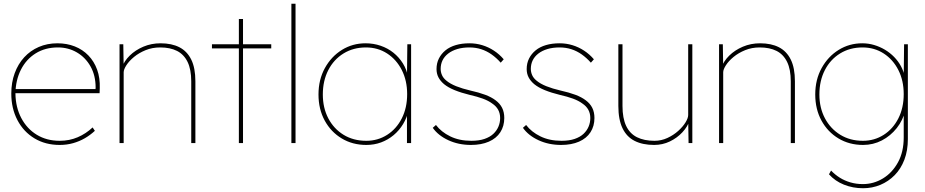

<svg xmlns="http://www.w3.org/2000/svg" viewBox="-20 -760 4914 1020"><path d="M297 10Q221 10 163 -25Q105 -60 72.5 -122Q40 -184 40 -263Q40 -322 58 -371Q76 -420 108.5 -455.5Q141 -491 186 -510.5Q231 -530 285 -530Q335 -530 377 -513.5Q419 -497 449.5 -465.5Q480 -434 496 -390Q512 -346 510 -291L509 -265H52V-287H498L486 -270L488 -295Q488 -359 461 -407Q434 -455 388.5 -481.5Q343 -508 288 -508Q220 -508 169.5 -476.5Q119 -445 91 -389.5Q63 -334 62 -263Q63 -190 93 -133Q123 -76 175.5 -44Q228 -12 297 -12Q349 -12 393 -31Q437 -50 472 -83L484 -65Q459 -42 430.5 -25.5Q402 -9 368.5 0.5Q335 10 297 10Z M615 0V-525H635L637 -404L628 -401Q639 -435 669 -464.5Q699 -494 741.5 -512Q784 -530 833 -530Q892 -530 933 -509Q974 -488 996 -443.5Q1018 -399 1018 -328V0H996V-328Q996 -391 976.5 -431Q957 -471 920.5 -489.5Q884 -508 831 -508Q789 -508 753.5 -493.5Q718 -479 692 -457.5Q666 -436 651.5 -413.5Q637 -391 637 -376V0H626Q624 0 621.5 0Q619 0 615 0Z M1249 0V-659H1271V0ZM1106 -503V-525H1421V-503Z M1528 0V-740H1550V0Z M1926 10Q1853 10 1795.5 -24.5Q1738 -59 1705 -119.5Q1672 -180 1672 -258Q1672 -337 1706 -398.5Q1740 -460 1796.5 -495Q1853 -530 1922 -530Q1964 -530 2002 -517Q2040 -504 2070 -480Q2100 -456 2120.5 -423Q2141 -390 2148 -350L2142 -353L2144 -525H2164V0H2142V-172L2151 -175Q2142 -135 2121.5 -101Q2101 -67 2071 -42Q2041 -17 2004.5 -3.5Q1968 10 1926 10ZM1926 -12Q1987 -12 2036.5 -43.5Q2086 -75 2114.5 -131Q2143 -187 2143 -260Q2143 -332 2114.5 -388Q2086 -444 2036.5 -476Q1987 -508 1924 -508Q1857 -508 1805 -476Q1753 -444 1724 -387.5Q1695 -331 1695 -258Q1695 -187 1724 -131.5Q1753 -76 1805 -44Q1857 -12 1926 -12Z M2482 10Q2416 10 2362 -15Q2308 -40 2279 -81L2296 -96Q2324 -59 2372 -35.5Q2420 -12 2484 -12Q2525 -12 2554 -22Q2583 -32 2601 -49Q2619 -66 2628 -87.5Q2637 -109 2637 -133Q2637 -182 2595 -210Q2575 -225 2545 -236Q2515 -247 2475 -256Q2430 -267 2395.5 -281Q2361 -295 2339 -313Q2319 -330 2309 -349.5Q2299 -369 2299 -393Q2299 -424 2311.5 -449Q2324 -474 2346.5 -492.5Q2369 -511 2401.5 -520.5Q2434 -530 2474 -530Q2509 -530 2542 -520Q2575 -510 2604 -491Q2633 -472 2656 -445L2640 -427Q2618 -452 2592 -470.5Q2566 -489 2536.5 -498.5Q2507 -508 2474 -508Q2438 -508 2409.5 -499.5Q2381 -491 2361 -475.5Q2341 -460 2331 -439.5Q2321 -419 2321 -394Q2321 -377 2328 -361Q2335 -345 2351 -332Q2371 -315 2403.5 -302Q2436 -289 2479 -279Q2524 -269 2557.5 -256.5Q2591 -244 2613 -227Q2636 -210 2647.5 -187Q2659 -164 2659 -133Q2659 -90 2638 -57.5Q2617 -25 2577 -7.5Q2537 10 2482 10Z M2961 10Q2895 10 2841 -15Q2787 -40 2758 -81L2775 -96Q2803 -59 2851 -35.5Q2899 -12 2963 -12Q3004 -12 3033 -22Q3062 -32 3080 -49Q3098 -66 3107 -87.5Q3116 -109 3116 -133Q3116 -182 3074 -210Q3054 -225 3024 -236Q2994 -247 2954 -256Q2909 -267 2874.5 -281Q2840 -295 2818 -313Q2798 -330 2788 -349.5Q2778 -369 2778 -393Q2778 -424 2790.5 -449Q2803 -474 2825.5 -492.5Q2848 -511 2880.5 -520.5Q2913 -530 2953 -530Q2988 -530 3021 -520Q3054 -510 3083 -491Q3112 -472 3135 -445L3119 -427Q3097 -452 3071 -470.5Q3045 -489 3015.5 -498.5Q2986 -508 2953 -508Q2917 -508 2888.5 -499.5Q2860 -491 2840 -475.5Q2820 -460 2810 -439.5Q2800 -419 2800 -394Q2800 -377 2807 -361Q2814 -345 2830 -332Q2850 -315 2882.5 -302Q2915 -289 2958 -279Q3003 -269 3036.5 -256.5Q3070 -244 3092 -227Q3115 -210 3126.5 -187Q3138 -164 3138 -133Q3138 -90 3117 -57.5Q3096 -25 3056 -7.5Q3016 10 2961 10Z M3455 10Q3394 10 3351.5 -11.5Q3309 -33 3287 -79Q3265 -125 3265 -197V-525H3287V-197Q3287 -132 3306.5 -91Q3326 -50 3364 -31Q3402 -12 3457 -12Q3493 -12 3525.5 -27Q3558 -42 3583 -64.5Q3608 -87 3622 -110Q3636 -133 3636 -149V-525H3658V0H3638L3636 -121L3645 -123Q3633 -87 3605 -57Q3577 -27 3538.5 -8.5Q3500 10 3455 10Z M3800 0V-525H3820L3822 -404L3813 -401Q3824 -435 3854 -464.5Q3884 -494 3926.5 -512Q3969 -530 4018 -530Q4077 -530 4118 -509Q4159 -488 4181 -443.5Q4203 -399 4203 -328V0H4181V-328Q4181 -391 4161.5 -431Q4142 -471 4105.5 -489.5Q4069 -508 4016 -508Q3974 -508 3938.5 -493.5Q3903 -479 3877 -457.5Q3851 -436 3836.5 -413.5Q3822 -391 3822 -376V0H3811Q3809 0 3806.5 0Q3804 0 3800 0Z M4565 240Q4511 240 4463.5 221Q4416 202 4384 166L4395 146Q4416 168 4441.5 184Q4467 200 4498 209Q4529 218 4564 218Q4621 218 4670.5 188Q4720 158 4750.5 102.5Q4781 47 4781 -30V-172L4790 -175Q4777 -121 4744 -79.5Q4711 -38 4665 -14Q4619 10 4565 10Q4492 10 4434.5 -24.5Q4377 -59 4344 -119.5Q4311 -180 4311 -258Q4311 -337 4345 -398.5Q4379 -460 4435.5 -495Q4492 -530 4561 -530Q4593 -530 4623.5 -521Q4654 -512 4681 -496Q4708 -480 4730 -457.5Q4752 -435 4766.5 -408Q4781 -381 4787 -350L4781 -353L4783 -525H4803V-21Q4803 40 4784.5 88.5Q4766 137 4733 170.5Q4700 204 4657 222Q4614 240 4565 240ZM4564 -12Q4625 -12 4674.5 -43.5Q4724 -75 4752.5 -131Q4781 -187 4781 -260Q4781 -332 4752.5 -388Q4724 -444 4674.5 -476Q4625 -508 4562 -508Q4495 -508 4443 -476Q4391 -444 4362 -387.5Q4333 -331 4333 -258Q4333 -187 4362.5 -131.5Q4392 -76 4444 -44Q4496 -12 4564 -12Z"/></svg>

Font: Lexend Deca Thin
Style: Regular
Weight: 250
Designer: Bonnie Shaver-Troup, Thomas Jockin
Foundry: Lexend
Version: Version 1.007